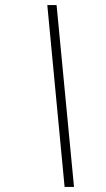

<svg xmlns="http://www.w3.org/2000/svg" viewBox="-20 -735 416 755"><path d="M271 0H234L166 -715H202.5Z"/></svg>

Font: Newsreader Display SemiBold
Style: Italic
Weight: 600
Italic angle: -17°
Designer: Hugues Gentile
Foundry: Production Type
Version: Version 1.001